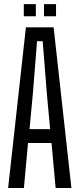

<svg xmlns="http://www.w3.org/2000/svg" viewBox="-20 -936 396 956"><path d="M20.5 0 109 -800H247L335.5 0H257L236.5 -224H119.5L99 0ZM127 -293H229.5L213.5 -468L192.5 -731H164.5L143.5 -468ZM199 -855V-915.5H259V-855ZM98.5 -855V-915.5H158.5V-855Z"/></svg>

Font: Big Shoulders Display Thin Medium
Style: Regular
Weight: 500
Version: Version 2.002